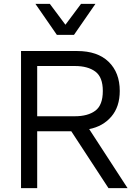

<svg xmlns="http://www.w3.org/2000/svg" viewBox="-20 -966 681 986"><path d="M470 -946 360 -787H272L162 -946H236L316 -839L396 -946ZM88 0V-704H376Q481 -704 538 -648.5Q595 -593 595 -499Q595 -418 552 -367.5Q509 -317 438 -303L635 0H537L346 -292H171V0ZM171 -369H365Q431 -369 469.5 -397.5Q508 -426 508 -499Q508 -570 469.5 -598.5Q431 -627 365 -627H171Z"/></svg>

Font: Prodigy Sans
Style: Regular
Weight: 400
Designer: Wei Huang
Foundry: Wei Huang
Version: Version 1.003; ttfautohint (v1.8.3)